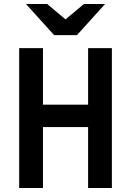

<svg xmlns="http://www.w3.org/2000/svg" viewBox="-20 -941 656 961"><path d="M76 0V-700H195V-417H421V-700H540V0H421V-305H195V0ZM251 -765 110 -921H216L308 -844L400 -921H506L365 -765Z"/></svg>

Font: Overpass Mono Light
Style: Regular
Weight: 300
Monospace: yes
Designer: Delve Withrington, Dave Bailey
Foundry: Delve Fonts LLC
Version: Version 4.000